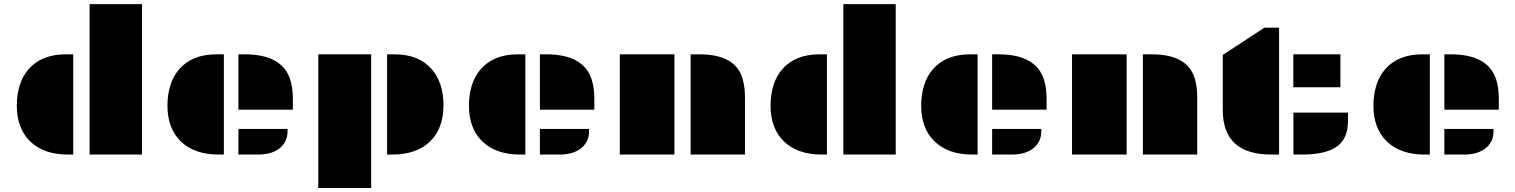

<svg xmlns="http://www.w3.org/2000/svg" viewBox="-20 -768 7530 954"><path d="M425.3 -747.6H685.5V0H425.3ZM63.5 -243.2Q63.5 -296.9 77.6 -343Q91.8 -389.2 121.6 -423.8Q186 -498 306.2 -498H343.8V0H318.4Q195.3 0 127.9 -67.4Q63.5 -131.8 63.5 -243.2Z M1164.6 -498H1196.8Q1381.3 -498 1421.9 -373Q1435.1 -331.5 1435.1 -276.9V-223.1H1164.6ZM812 -243.2Q812 -296.9 826.2 -343Q840.3 -389.2 870.1 -423.8Q934.6 -498 1054.7 -498H1092.3V0H1066.9Q943.8 0 876.5 -67.4Q812 -131.8 812 -243.2ZM1164.6 -127.4H1408.7V-113.8Q1408.7 -68.4 1376 -37.1Q1335.9 0 1262.2 0H1164.6Z M1903.3 -498H1940.9Q2061 -498 2125.5 -423.8Q2183.6 -356.4 2183.6 -245.1Q2183.6 -131.8 2119.1 -67.4Q2051.8 0 1928.7 0H1903.3ZM1561.5 -498H1824.2V166H1561.5Z M2662.6 -498H2694.8Q2879.4 -498 2919.9 -373Q2933.1 -331.5 2933.1 -276.9V-223.1H2662.6ZM2310.1 -243.2Q2310.1 -296.9 2324.2 -343Q2338.4 -389.2 2368.2 -423.8Q2432.6 -498 2552.7 -498H2590.3V0H2564.9Q2441.9 0 2374.5 -67.4Q2310.1 -131.8 2310.1 -243.2ZM2662.6 -127.4H2906.7V-113.8Q2906.7 -68.4 2874 -37.1Q2834 0 2760.3 0H2662.6Z M3411.6 -498H3455.6Q3635.3 -498 3669.9 -376Q3681.6 -336.4 3681.6 -284.7V0H3411.6ZM3059.6 -498H3331.1V0H3059.6Z M4170.4 -747.6H4430.7V0H4170.4ZM3808.6 -243.2Q3808.6 -296.9 3822.8 -343Q3836.9 -389.2 3866.7 -423.8Q3931.2 -498 4051.3 -498H4088.9V0H4063.5Q3940.4 0 3873 -67.4Q3808.6 -131.8 3808.6 -243.2Z M4909.7 -498H4941.9Q5126.5 -498 5167 -373Q5180.2 -331.5 5180.2 -276.9V-223.1H4909.7ZM4557.1 -243.2Q4557.1 -296.9 4571.3 -343Q4585.4 -389.2 4615.2 -423.8Q4679.7 -498 4799.8 -498H4837.4V0H4812Q4689 0 4621.6 -67.4Q4557.1 -131.8 4557.1 -243.2ZM4909.7 -127.4H5153.8V-113.8Q5153.8 -68.4 5121.1 -37.1Q5081.1 0 5007.3 0H4909.7Z M5658.7 -498H5702.6Q5882.3 -498 5917 -376Q5928.7 -336.4 5928.7 -284.7V0H5658.7ZM5306.6 -498H5578.1V0H5306.6Z M6297.4 0Q6055.7 0 6055.7 -220.7V-495.1L6262.2 -630.4H6335.4V0ZM6406.2 -498H6640.1V-334.5H6406.2ZM6406.7 -208.5H6677.7V-165.5Q6677.7 -82.5 6627 -43Q6571.8 0 6448.7 0H6406.7Z M7156.7 -498H7189Q7373.5 -498 7414.1 -373Q7427.2 -331.5 7427.2 -276.9V-223.1H7156.7ZM6804.2 -243.2Q6804.2 -296.9 6818.4 -343Q6832.5 -389.2 6862.3 -423.8Q6926.8 -498 7046.9 -498H7084.5V0H7059.1Q6936 0 6868.7 -67.4Q6804.2 -131.8 6804.2 -243.2ZM7156.7 -127.4H7400.9V-113.8Q7400.9 -68.4 7368.2 -37.1Q7328.1 0 7254.4 0H7156.7Z"/></svg>

Font: Plaster
Style: Regular
Weight: 400
Designer: Eben Sorkin
Foundry: Eben Sorkin
Version: Version 1.007